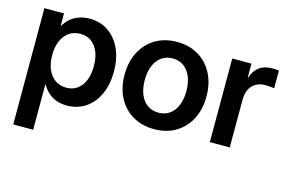

<svg xmlns="http://www.w3.org/2000/svg" viewBox="-94 -744 1726 1159"><g transform="rotate(15 769.5 -164.5)"><path d="M57.1 204.1V-522.5H179.7V-446.3H182.6Q197.3 -472.2 219.7 -491.5Q242.2 -510.7 272.2 -521.5Q302.2 -532.2 338.9 -532.2Q404.3 -532.2 454.6 -498.5Q504.9 -464.8 533.2 -404.1Q561.5 -343.3 561.5 -261.2Q561.5 -179.2 533.4 -118.2Q505.4 -57.1 455.1 -23.4Q404.8 10.3 337.9 10.3Q301.8 10.3 272.2 -1Q242.7 -12.2 220.7 -32.2Q198.7 -52.2 183.6 -79.6H181.6V204.1ZM307.6 -92.8Q347.2 -92.8 375.7 -113Q404.3 -133.3 420.2 -170.9Q436 -208.5 436 -261.2Q436 -314.5 420.2 -351.8Q404.3 -389.2 375.7 -409.2Q347.2 -429.2 307.6 -429.2Q267.1 -429.2 237.5 -408.4Q208 -387.7 191.9 -350.1Q175.8 -312.5 175.8 -261.2Q175.8 -210.4 191.9 -172.6Q208 -134.8 237.8 -113.8Q267.6 -92.8 307.6 -92.8Z M884.3 11.7Q808.1 11.7 750.2 -22.5Q692.4 -56.6 660.4 -117.9Q628.4 -179.2 628.4 -260.3Q628.4 -341.3 660.4 -402.8Q692.4 -464.4 750.2 -498.8Q808.1 -533.2 884.3 -533.2Q961.4 -533.2 1018.8 -498.8Q1076.2 -464.4 1108.2 -402.8Q1140.1 -341.3 1140.1 -260.3Q1140.1 -179.2 1108.2 -117.9Q1076.2 -56.6 1018.8 -22.5Q961.4 11.7 884.3 11.7ZM884.3 -91.3Q925.3 -91.3 954.3 -112.3Q983.4 -133.3 999 -171.4Q1014.6 -209.5 1014.6 -260.3Q1014.6 -311.5 999 -349.6Q983.4 -387.7 954.3 -408.9Q925.3 -430.2 884.3 -430.2Q844.2 -430.2 814.9 -408.9Q785.6 -387.7 770 -349.6Q754.4 -311.5 754.4 -260.3Q754.4 -209 770 -171.1Q785.6 -133.3 814.7 -112.3Q843.8 -91.3 884.3 -91.3Z M1231 0V-522.5H1351.1V-435.5H1353.5Q1367.7 -480.5 1399.4 -504.2Q1431.2 -527.8 1481 -527.8Q1492.7 -527.8 1503.7 -527.1Q1514.6 -526.4 1522 -525.4V-414.6Q1515.1 -416 1498.3 -417.5Q1481.4 -418.9 1463.9 -418.9Q1433.1 -418.9 1408.4 -405.3Q1383.8 -391.6 1369.6 -364.7Q1355.5 -337.9 1355.5 -298.3V0Z"/></g></svg>

Font: Inter 28pt SemiBold
Style: Regular
Weight: 600
Designer: Rasmus Andersson
Foundry: rsms
Version: Version 4.001;git-66647c0bb